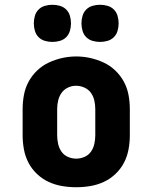

<svg xmlns="http://www.w3.org/2000/svg" viewBox="-20 -778 640 806"><path d="M300 8Q270 8 240.5 3Q211 -2 184 -14.5Q157 -27 135 -48Q113 -69 99.5 -95Q86 -121 80.5 -150.5Q75 -180 75 -210V-320Q75 -350 80.5 -379.5Q86 -409 100 -435Q114 -461 136 -482Q158 -503 185 -515.5Q212 -528 241 -534.5Q270 -541 300 -541Q330 -541 359 -534.5Q388 -528 415 -515.5Q442 -503 464 -482Q486 -461 500 -435Q514 -409 519.5 -379.5Q525 -350 525 -320V-210Q525 -180 519.5 -150.5Q514 -121 500.5 -95Q487 -69 465 -48Q443 -27 416 -14.5Q389 -2 359.5 3Q330 8 300 8ZM300 -112Q318 -112 335 -119.5Q352 -127 362 -141.5Q372 -156 376 -174Q380 -192 380 -210V-320Q380 -338 376 -356Q372 -374 361.5 -388.5Q351 -403 334 -410.5Q317 -418 299 -418Q281 -418 264.5 -410Q248 -402 238 -387.5Q228 -373 224 -355.5Q220 -338 220 -320V-210Q220 -192 224 -174Q228 -156 238 -141.5Q248 -127 265 -119.5Q282 -112 300 -112ZM400 -602Q384 -602 368.5 -606.5Q353 -611 342 -622Q331 -633 326.5 -648.5Q322 -664 322 -680Q322 -696 326.5 -711.5Q331 -727 342 -738Q353 -749 368.5 -753.5Q384 -758 400 -758Q416 -758 431.5 -753.5Q447 -749 458 -738Q469 -727 473.5 -711.5Q478 -696 478 -680Q478 -664 473.5 -648.5Q469 -633 458 -622Q447 -611 431.5 -606.5Q416 -602 400 -602ZM200 -602Q184 -602 168.5 -606.5Q153 -611 142 -622Q131 -633 126.5 -648.5Q122 -664 122 -680Q122 -696 126.5 -711.5Q131 -727 142 -738Q153 -749 168.5 -753.5Q184 -758 200 -758Q216 -758 231.5 -753.5Q247 -749 258 -738Q269 -727 273.5 -711.5Q278 -696 278 -680Q278 -664 273.5 -648.5Q269 -633 258 -622Q247 -611 231.5 -606.5Q216 -602 200 -602Z"/></svg>

Font: Iosevka Curly Slab HvEx
Style: Regular
Weight: 900
Width: 7
Monospace: yes
Designer: Belleve Invis
Foundry: Belleve Invis
Version: Version 11.1.0; ttfautohint (v1.8.3)